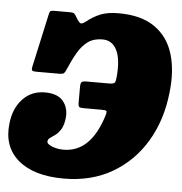

<svg xmlns="http://www.w3.org/2000/svg" viewBox="-60 -822 847 895"><g transform="rotate(5 364.0 -375.0)"><path d="M-3.5 -212.5Q3.5 -283.5 44.5 -328Q85.5 -372.5 149.5 -372.5Q209 -372.5 235 -340.5Q261 -308.5 256 -261Q252 -227.5 240.5 -209Q229 -190.5 215.5 -180.5Q202 -170.5 191.8 -163.8Q181.5 -157 180.5 -146.5Q179 -134 204 -124Q229 -114 258.5 -114Q385 -114 439.5 -289Q445.5 -309.5 440.8 -312.2Q436 -315 413.5 -315H333.5Q319 -315 314.2 -318.8Q309.5 -322.5 309.5 -339V-411.5Q309.5 -429.5 314.5 -434.8Q319.5 -440 337.5 -440H442Q467 -440 470.8 -448.2Q474.5 -456.5 476 -476Q483 -557 461.8 -599.5Q440.5 -642 394.5 -642Q354.5 -642 327.2 -622.5Q300 -603 279.8 -568.2Q259.5 -533.5 240.5 -488.5Q235 -475 229.8 -470Q224.5 -465 206.5 -465H100Q85 -465 81 -469Q77 -473 80 -487L132.5 -726Q136 -744 139 -749.5Q142 -755 160.5 -755H230.5Q244.5 -755 249 -753Q253.5 -751 258.5 -744L270.5 -724.5Q281 -708.5 288.2 -707.5Q295.5 -706.5 311.5 -719Q340 -742 373.5 -756Q407 -770 459.5 -770Q565 -770 628.2 -726Q691.5 -682 715.5 -603.8Q739.5 -525.5 727.5 -422.5Q714 -293.5 654.8 -193.8Q595.5 -94 497.8 -37Q400 20 271 20Q131 20 57.8 -42Q-15.5 -104 -3.5 -212.5Z"/></g></svg>

Font: Besley* Narrow Fatface
Style: Italic
Weight: 900
Width: 4
Italic angle: -13°
Designer: Owen Earl
Foundry: indestructible type*
Version: Version 3.000; ttfautohint (v1.8.3)